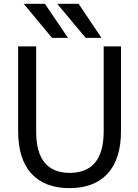

<svg xmlns="http://www.w3.org/2000/svg" viewBox="-20 -976 725 1008"><path d="M524.4 -732.4H615.2V-288.1Q615.2 -140.6 544.9 -64.5Q474.6 11.7 344.7 11.7Q214.8 11.7 145 -64.5Q75.2 -140.6 75.2 -288.1V-732.4H169.9V-284.2Q169.9 -69.3 345.7 -68.4Q523.4 -68.4 524.4 -284.2ZM429.7 -777.3 280.3 -956.1H392.6L512.7 -777.3ZM252.9 -777.3 104.5 -956.1H215.8L336.9 -777.3Z"/></svg>

Font: irohakakuC Regular
Style: Regular
Weight: 400
Designer: [Source Han Sans]
Ryoko NISHIZUKA Ë•øÂ°öÊ∂ºÂ≠ê (kana & ideographs); Paul D. Hunt (Latin, Greek & Cyrillic); Wenlong ZHAN
Version: Version 1.001.20160904